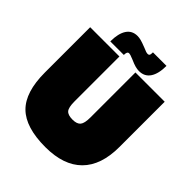

<svg xmlns="http://www.w3.org/2000/svg" viewBox="-216 -909 1053 1053"><g transform="rotate(45 310.0 -382.5)"><path d="M372 -278V-627H599V-276Q599 -134 526 -61Q453 12 312 12Q159 12 90 -56Q21 -124 21 -276V-627H248V-278Q248 -232 261.5 -216Q275 -200 311 -200Q345 -200 358.5 -216.5Q372 -233 372 -278ZM362 -773H467Q467 -712 445 -679Q423 -646 380 -646Q367 -646 351.5 -650Q336 -654 309 -666Q292 -673 285 -675Q278 -677 274 -677Q266 -677 262.5 -670.5Q259 -664 259 -650H154Q154 -711 175.5 -744Q197 -777 239 -777Q252 -777 267 -773Q282 -769 310 -758Q328 -750 335 -748Q342 -746 347 -746Q355 -746 358.5 -751Q362 -756 362 -773Z"/></g></svg>

Font: Blinker Black
Style: Regular
Weight: 900
Designer: Juergen Huber
Foundry: supertype
Version: Version 1.017;hotconv 1.0.117;makeotfexe 2.5.65602